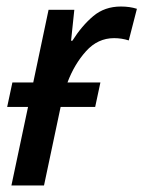

<svg xmlns="http://www.w3.org/2000/svg" viewBox="-20 -569 440 589"><path d="M15 0 66 -241H2L18 -316H82L129 -539H208L198 -444H202Q231 -490 266 -519.5Q301 -549 351 -549Q378 -549 400 -542L375 -445Q353 -452 330 -452Q280 -452 244 -412Q208 -372 187 -316H288L272 -241H166L115 0Z"/></svg>

Font: Noto Sans SemiCondensed Medium
Style: Italic
Weight: 500
Width: 4
Italic angle: -12°
Designer: Monotype Design Team
Foundry: Monotype Imaging Inc.
Version: Version 2.013; ttfautohint (v1.8.4.7-5d5b)